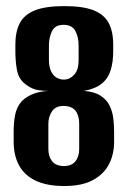

<svg xmlns="http://www.w3.org/2000/svg" viewBox="-20 -614 427 642"><path d="M195 8Q137.5 8 99.9 -9.6Q62.3 -27.2 44 -60.5Q25.7 -93.9 25.7 -140V-176Q25.7 -206 30.8 -230.8Q35.9 -255.6 50.8 -273.2Q61.8 -286.3 83.5 -296.8Q105.1 -307.4 139.8 -310Q105.7 -310.5 89.4 -317.8Q73 -325.1 58.3 -338.1Q40.5 -355.1 36 -383.5Q31.4 -412 31.4 -442V-465.5Q31.4 -508.8 46.6 -537.3Q61.8 -565.7 97.5 -579.7Q133.3 -593.6 195 -593.6Q256.9 -593.6 292.5 -579.7Q328.1 -565.7 343.3 -537.3Q358.5 -508.8 358.5 -465.5V-442Q358.5 -407 350.1 -379.5Q341.7 -352 320.5 -334.6Q299.3 -317.3 260.7 -310Q295.9 -307.4 316.3 -294Q336.7 -280.7 346.3 -261.1Q355.9 -241.6 358.7 -219.1Q361.5 -196.5 361.5 -174.6V-138.6Q361.5 -98.6 344.7 -65.5Q328 -32.3 291.3 -12.2Q254.7 8 195 8ZM192.9 -58.7Q219.3 -58.7 232 -74.5Q244.8 -90.4 244.8 -116V-201Q244.8 -227.5 232.7 -243.3Q220.7 -259.2 192.9 -259.8Q165.8 -259.8 153.8 -241.6Q141.7 -223.4 141.7 -200.4V-116Q141.7 -91 154 -75.2Q166.2 -59.4 192.9 -58.7ZM192.9 -347.9Q213.3 -347.9 228.1 -364.2Q242.9 -380.5 242.9 -412.7V-461.1Q242.9 -490.1 231.9 -510.6Q220.9 -531 192.9 -531Q164.2 -531 153.9 -509.9Q143.6 -488.8 143.6 -462.5V-414.1Q143.6 -391.7 150.3 -376.8Q156.9 -361.9 168.4 -354.9Q180 -347.9 192.9 -347.9Z"/></svg>

Font: Alumni Sans SC Thin
Style: Regular
Weight: 100
Designer: Robert E. Leuschke
Foundry: Robert E. Leuschke
Version: Version 1.018